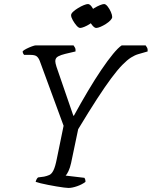

<svg xmlns="http://www.w3.org/2000/svg" viewBox="-20 -928 749 948"><path d="M318 0Q311 0 295.5 -2Q280 -4 259 -7.5Q238 -11 218 -15Q198 -19 181 -23Q164 -27 156 -30Q158 -38 161 -43.5Q164 -49 168 -52L198 -56Q212 -59 223.5 -64Q235 -69 244 -87Q253 -105 261 -146L294 -307L176 -628Q170 -643 161 -650Q152 -657 130 -657H99Q97 -659 94.5 -663.5Q92 -668 92 -675Q98 -681 111 -687.5Q124 -694 137.5 -699Q151 -704 157 -704H343Q346 -700 350 -693Q354 -686 353 -674L302 -662Q281 -657 267 -649.5Q253 -642 253 -626Q253 -622 254.5 -614.5Q256 -607 259 -598L342 -357H345Q380 -421 414.5 -479Q449 -537 480.5 -583.5Q512 -630 538 -661.5Q564 -693 581 -704H699Q702 -700 706 -693Q710 -686 709 -674L664 -661Q646 -656 627 -644Q608 -632 584 -607.5Q560 -583 529.5 -542Q499 -501 459 -439.5Q419 -378 366 -290L331 -123Q326 -100 318 -83Q310 -66 304 -61L397 -50Q399 -47 400.5 -42.5Q402 -38 402 -30Q385 -17 360.5 -8.5Q336 0 318 0ZM376 -790Q368 -790 358 -801.5Q348 -813 339.5 -828Q331 -843 331 -853Q331 -861 341.5 -870.5Q352 -880 366 -888.5Q380 -897 393.5 -902.5Q407 -908 414 -908Q423 -908 432 -896Q441 -884 447.5 -869Q454 -854 454 -844Q454 -837 445 -827.5Q436 -818 423 -809.5Q410 -801 396.5 -795.5Q383 -790 376 -790ZM455 -790Q447 -790 437 -801.5Q427 -813 419.5 -828Q412 -843 412 -853Q412 -861 422 -870.5Q432 -880 446 -888.5Q460 -897 473.5 -902.5Q487 -908 494 -908Q502 -908 511.5 -896Q521 -884 527.5 -869Q534 -854 534 -844Q534 -837 525 -827.5Q516 -818 502.5 -809.5Q489 -801 476 -795.5Q463 -790 455 -790Z"/></svg>

Font: Texturina 12pt ExtraLight
Style: Italic
Weight: 250
Italic angle: -11°
Designer: Guillermo Torres Carreño
Foundry: Omnibus-Type
Version: Version 1.002